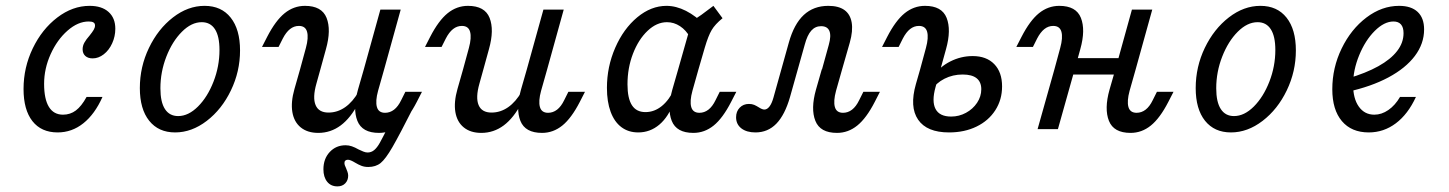

<svg xmlns="http://www.w3.org/2000/svg" viewBox="-20 -446 5004 663"><path d="M61.3 -138.7Q61.3 -212.9 93.1 -279Q125 -345.2 177.8 -385.5Q230.6 -425.8 289.5 -425.8Q331.5 -425.8 354.8 -404.8Q378.2 -383.9 378.2 -346.8Q378.2 -320.2 367.3 -296.4Q356.5 -272.6 338.3 -258.5Q320.2 -244.4 300 -244.4Q283.9 -244.4 274.6 -252.8Q265.3 -261.3 265.3 -275.8Q265.3 -287.9 271.4 -298.8Q277.4 -309.7 289.5 -323.4Q299.2 -335.5 303.6 -343.1Q308.1 -350.8 308.1 -358.1Q308.1 -365.3 302.8 -368.5Q297.6 -371.8 286.3 -371.8Q249.2 -371.8 213.3 -340.3Q177.4 -308.9 154.8 -258.9Q132.3 -208.9 132.3 -156.5Q132.3 -104 148.8 -77Q165.3 -50 197.6 -50Q222.6 -50 241.9 -64.5Q261.3 -79 279 -111.3H333.9Q307.3 -51.6 267.7 -20.2Q228.2 11.3 179 11.3Q122.6 11.3 91.9 -27.8Q61.3 -66.9 61.3 -138.7Z M462.9 -141.9Q462.9 -215.3 494.4 -280.6Q525.8 -346 577.4 -385.9Q629 -425.8 686.3 -425.8Q744.4 -425.8 776.6 -385.1Q808.9 -344.4 808.9 -271.8Q808.9 -199.2 777.4 -133.9Q746 -68.5 694 -28.6Q641.9 11.3 584.7 11.3Q527.4 11.3 495.2 -29Q462.9 -69.4 462.9 -141.9ZM737.9 -273.4Q737.9 -321 722.2 -345.2Q706.5 -369.4 676.6 -369.4Q641.1 -369.4 608.1 -336.3Q575 -303.2 554.4 -250.4Q533.9 -197.6 533.9 -141.1Q533.9 -93.5 549.6 -69.4Q565.3 -45.2 595.2 -45.2Q630.6 -45.2 663.7 -78.2Q696.8 -111.3 717.3 -164.1Q737.9 -216.9 737.9 -273.4Z M1012.1 -356.5Q995.2 -356.5 981.5 -345.6Q967.7 -334.7 956.5 -312.9L941.9 -283.9H884.7L902.4 -318.5Q931.5 -375 962.9 -400.4Q994.4 -425.8 1033.1 -425.8Q1091.1 -425.8 1107.7 -384.3Q1124.2 -342.7 1105.6 -276.6L1086.3 -206.5H1016.1L1036.3 -280.6Q1046 -316.1 1040.3 -336.3Q1034.7 -356.5 1012.1 -356.5ZM1114.5 -57.3Q1145.2 -57.3 1171.8 -75.8Q1198.4 -94.4 1218.5 -129.8V-91.1Q1191.1 -38.7 1156.5 -12.9Q1121.8 12.9 1079 12.9Q1041.9 12.9 1018.5 -6Q995.2 -25 989.5 -59.3Q983.9 -93.5 996.8 -138.7L1016.1 -206.5H1086.3L1072.6 -157.3Q1058.9 -108.9 1069.8 -83.1Q1080.6 -57.3 1114.5 -57.3ZM1293.5 -412.9H1363.7L1306.5 -206.5H1236.3ZM1309.7 -56.5Q1326.6 -56.5 1340.7 -67.3Q1354.8 -78.2 1365.3 -100L1379.8 -129H1437.1L1419.4 -94.4Q1390.3 -37.9 1358.9 -12.5Q1327.4 12.9 1288.7 12.9Q1230.6 12.9 1214.1 -28.6Q1197.6 -70.2 1216.1 -136.3L1236.3 -206.5H1306.5L1285.5 -132.3Q1275.8 -96.8 1281.5 -76.6Q1287.1 -56.5 1309.7 -56.5ZM1096.8 138.7Q1096.8 102.4 1118.5 79Q1140.3 55.6 1173.4 55.6Q1184.7 55.6 1195.2 59.3Q1205.6 62.9 1218.5 70.2Q1226.6 74.2 1234.7 77.4Q1242.7 80.6 1249.2 80.6Q1262.1 80.6 1272.2 72.2Q1282.3 63.7 1291.5 47.2Q1300.8 30.6 1318.5 -4.8Q1329 -25.8 1339.5 -46L1411.3 -82.3Q1358.9 21 1335.1 62.1Q1311.3 103.2 1294.4 116.9Q1277.4 130.6 1251.6 130.6Q1238.7 130.6 1228.2 126.6Q1217.7 122.6 1205.6 115.3Q1199.2 111.3 1192.7 108.5Q1186.3 105.6 1181.5 105.6Q1175.8 105.6 1172.6 108.5Q1169.4 111.3 1169.4 116.9Q1169.4 121 1171 125.4Q1172.6 129.8 1175 134.7Q1177.4 140.3 1179.8 147.2Q1182.3 154 1182.3 160.5Q1182.3 176.6 1172.2 187.1Q1162.1 197.6 1145.2 197.6Q1122.6 197.6 1109.7 181.5Q1096.8 165.3 1096.8 138.7Z M1575 -356.5Q1558.1 -356.5 1544.4 -345.6Q1530.6 -334.7 1519.4 -312.9L1504.8 -283.9H1447.6L1465.3 -318.5Q1494.4 -375 1525.8 -400.4Q1557.3 -425.8 1596 -425.8Q1654 -425.8 1670.6 -384.3Q1687.1 -342.7 1668.5 -276.6L1649.2 -206.5H1579L1599.2 -280.6Q1608.9 -316.1 1603.2 -336.3Q1597.6 -356.5 1575 -356.5ZM1677.4 -57.3Q1708.1 -57.3 1734.7 -75.8Q1761.3 -94.4 1781.5 -129.8V-91.1Q1754 -38.7 1719.4 -12.9Q1684.7 12.9 1641.9 12.9Q1604.8 12.9 1581.5 -6Q1558.1 -25 1552.4 -59.3Q1546.8 -93.5 1559.7 -138.7L1579 -206.5H1649.2L1635.5 -157.3Q1621.8 -108.9 1632.7 -83.1Q1643.5 -57.3 1677.4 -57.3ZM1856.5 -412.9H1926.6L1869.4 -206.5H1799.2ZM1872.6 -56.5Q1889.5 -56.5 1903.6 -67.3Q1917.7 -78.2 1928.2 -100L1942.7 -129H2000L1982.3 -94.4Q1953.2 -37.9 1921.8 -12.5Q1890.3 12.9 1851.6 12.9Q1793.5 12.9 1777 -28.6Q1760.5 -70.2 1779 -136.3L1799.2 -206.5H1869.4L1848.4 -132.3Q1838.7 -96.8 1844.4 -76.6Q1850 -56.5 1872.6 -56.5Z M2075.8 -142.7Q2075.8 -215.3 2104.4 -281Q2133.1 -346.8 2180.6 -386.3Q2228.2 -425.8 2281.5 -425.8Q2314.5 -425.8 2348.8 -408.5Q2383.1 -391.1 2415.3 -358.1L2362.9 -316.9Q2349.2 -341.9 2328.2 -355.6Q2307.3 -369.4 2283.1 -369.4Q2247.6 -369.4 2216.1 -339.5Q2184.7 -309.7 2165.7 -260.5Q2146.8 -211.3 2146.8 -154.8Q2146.8 -106.5 2162.1 -82.7Q2177.4 -58.9 2208.9 -58.9Q2239.5 -58.9 2265.3 -79.8Q2291.1 -100.8 2308.9 -139.5L2306.5 -92.7Q2288.7 -42.7 2256.9 -15.7Q2225 11.3 2183.9 11.3Q2150 11.3 2125.8 -6.9Q2101.6 -25 2088.7 -59.7Q2075.8 -94.4 2075.8 -142.7ZM2443.5 -425.8 2475 -383.1Q2449.2 -362.1 2437.5 -342.3Q2425.8 -322.6 2413.7 -281.5L2391.9 -206.5H2321.8L2369.4 -374.2Q2384.7 -382.3 2402 -394.8Q2419.4 -407.3 2443.5 -425.8ZM2395.2 -56.5Q2412.1 -56.5 2426.2 -67.3Q2440.3 -78.2 2450.8 -100L2465.3 -129H2522.6L2504.8 -94.4Q2475.8 -37.9 2444.4 -12.5Q2412.9 12.9 2374.2 12.9Q2316.1 12.9 2299.6 -28.6Q2283.1 -70.2 2301.6 -136.3L2321.8 -206.5H2391.9L2371 -132.3Q2361.3 -96.8 2366.9 -76.6Q2372.6 -56.5 2395.2 -56.5Z M2521.8 -41.1Q2521.8 -61.3 2534.3 -74.2Q2546.8 -87.1 2566.1 -87.1Q2576.6 -87.1 2584.3 -83.9Q2591.9 -80.6 2600.8 -75Q2605.6 -71.8 2610.5 -69.8Q2615.3 -67.7 2619.4 -67.7Q2629 -67.7 2637.1 -78.2Q2645.2 -88.7 2650.8 -108.9L2704 -299.2Q2721.8 -362.9 2755.6 -394.4Q2789.5 -425.8 2840.3 -425.8Q2875.8 -425.8 2896 -411.3Q2916.1 -396.8 2921 -368.1Q2925.8 -339.5 2914.5 -299.2L2887.9 -206.5H2818.5L2841.9 -291.1Q2850.8 -322.6 2844 -339.1Q2837.1 -355.6 2815.3 -355.6Q2795.2 -355.6 2781.5 -340.3Q2767.7 -325 2758.9 -291.9L2708.1 -111.3Q2690.3 -49.2 2660.9 -19Q2631.5 11.3 2588.7 11.3Q2558.1 11.3 2539.9 -2.8Q2521.8 -16.9 2521.8 -41.1ZM2891.1 -56.5Q2908.1 -56.5 2922.2 -67.3Q2936.3 -78.2 2946.8 -100L2961.3 -129H3018.5L3000.8 -94.4Q2971.8 -37.9 2940.3 -12.5Q2908.9 12.9 2870.2 12.9Q2812.1 12.9 2795.6 -28.6Q2779 -70.2 2797.6 -136.3L2817.7 -206.5H2887.9L2866.9 -132.3Q2857.3 -96.8 2862.9 -76.6Q2868.5 -56.5 2891.1 -56.5Z M3153.2 -356.5Q3136.3 -356.5 3122.6 -345.6Q3108.9 -334.7 3097.6 -312.9L3083.1 -283.9H3025.8L3043.5 -318.5Q3072.6 -375 3104 -400.4Q3135.5 -425.8 3174.2 -425.8Q3232.3 -425.8 3248.8 -384.3Q3265.3 -342.7 3246.8 -276.6L3227.4 -206.5H3157.3L3177.4 -280.6Q3187.1 -316.1 3181.5 -336.3Q3175.8 -356.5 3153.2 -356.5ZM3142.7 -155.6 3157.3 -206.5H3227.4L3210.5 -145.2Q3196.8 -96 3210.5 -69.8Q3224.2 -43.5 3264.5 -43.5Q3291.9 -43.5 3315.7 -56.5Q3339.5 -69.4 3354 -91.1Q3368.5 -112.9 3368.5 -137.9Q3368.5 -162.9 3352.4 -175.8Q3336.3 -188.7 3304 -188.7Q3270.2 -188.7 3241.5 -174.2Q3212.9 -159.7 3196.8 -134.7L3203.2 -183.9Q3225 -215.3 3261.7 -233.9Q3298.4 -252.4 3338.7 -252.4Q3386.3 -252.4 3413.3 -224.6Q3440.3 -196.8 3440.3 -147.6Q3440.3 -101.6 3416.9 -65.3Q3393.5 -29 3352 -8.9Q3310.5 11.3 3257.3 11.3Q3180.6 11.3 3150.4 -32.7Q3120.2 -76.6 3142.7 -155.6Z M3616.9 -356.5Q3600 -356.5 3586.3 -345.6Q3572.6 -334.7 3561.3 -312.9L3546.8 -283.9H3489.5L3507.3 -318.5Q3536.3 -375 3567.7 -400.4Q3599.2 -425.8 3637.9 -425.8Q3696 -425.8 3712.5 -384.3Q3729 -342.7 3710.5 -276.6L3691.1 -206.5H3621L3641.1 -280.6Q3650.8 -316.1 3645.2 -336.3Q3639.5 -356.5 3616.9 -356.5ZM3621 -206.5H3691.1L3633.1 0H3562.9ZM3670.2 -245.2H3879.8L3863.7 -188.7H3654ZM3888.7 -412.9H3958.9L3901.6 -206.5H3831.5ZM3904.8 -56.5Q3921.8 -56.5 3935.9 -67.3Q3950 -78.2 3960.5 -100L3975 -129H4032.3L4014.5 -94.4Q3985.5 -37.9 3954 -12.5Q3922.6 12.9 3883.9 12.9Q3825.8 12.9 3809.3 -28.6Q3792.7 -70.2 3811.3 -136.3L3831.5 -206.5H3901.6L3880.6 -132.3Q3871 -96.8 3876.6 -76.6Q3882.3 -56.5 3904.8 -56.5Z M4108.9 -141.9Q4108.9 -215.3 4140.3 -280.6Q4171.8 -346 4223.4 -385.9Q4275 -425.8 4332.3 -425.8Q4390.3 -425.8 4422.6 -385.1Q4454.8 -344.4 4454.8 -271.8Q4454.8 -199.2 4423.4 -133.9Q4391.9 -68.5 4339.9 -28.6Q4287.9 11.3 4230.6 11.3Q4173.4 11.3 4141.1 -29Q4108.9 -69.4 4108.9 -141.9ZM4383.9 -273.4Q4383.9 -321 4368.1 -345.2Q4352.4 -369.4 4322.6 -369.4Q4287.1 -369.4 4254 -336.3Q4221 -303.2 4200.4 -250.4Q4179.8 -197.6 4179.8 -141.1Q4179.8 -93.5 4195.6 -69.4Q4211.3 -45.2 4241.1 -45.2Q4276.6 -45.2 4309.7 -78.2Q4342.7 -111.3 4363.3 -164.1Q4383.9 -216.9 4383.9 -273.4Z M4580.6 -137.9Q4580.6 -212.1 4612.9 -278.6Q4645.2 -345.2 4698.4 -385.5Q4751.6 -425.8 4811.3 -425.8Q4853.2 -425.8 4875.4 -404.8Q4897.6 -383.9 4897.6 -344.4Q4897.6 -295.2 4865.7 -252.8Q4833.9 -210.5 4774.2 -178.6Q4714.5 -146.8 4633.1 -129L4633.9 -175Q4696.8 -193.5 4739.5 -217.3Q4782.3 -241.1 4804.4 -269.8Q4826.6 -298.4 4826.6 -331.5Q4826.6 -351.6 4817.7 -361.7Q4808.9 -371.8 4791.9 -371.8Q4759.7 -371.8 4727 -339.1Q4694.4 -306.5 4673.4 -255.2Q4652.4 -204 4652.4 -154Q4652.4 -105.6 4672.2 -77.8Q4691.9 -50 4725.8 -50Q4750.8 -50 4774.2 -66.1Q4797.6 -82.3 4814.5 -111.3H4869.4Q4841.9 -51.6 4800 -20.2Q4758.1 11.3 4706.5 11.3Q4646.8 11.3 4613.7 -27.8Q4580.6 -66.9 4580.6 -137.9Z"/></svg>

Font: Playfair Micro SmCond SmLight
Style: Italic
Weight: 360
Width: 4
Italic angle: -15.6°
Designer: Claus Eggers Sørensen
Foundry: Claus Eggers Sørensen
Version: Version 2.203;Glyphs 3.3 (3326)